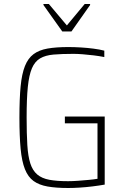

<svg xmlns="http://www.w3.org/2000/svg" viewBox="-20 -931 626 959"><path d="M321 8Q260 8 217.5 0.5Q175 -7 147.5 -27Q120 -47 104.5 -86Q89 -125 83 -188Q77 -251 77 -344Q77 -437 83 -499.5Q89 -562 104.5 -601Q120 -640 147.5 -660.5Q175 -681 217.5 -688.5Q260 -696 321 -696Q351 -696 384 -694Q417 -692 447.5 -688Q478 -684 501 -678V-646Q476 -651 447.5 -654.5Q419 -658 392.5 -660Q366 -662 347 -662Q289 -662 248 -658.5Q207 -655 180.5 -639.5Q154 -624 139.5 -590Q125 -556 119 -497Q113 -438 113 -344Q113 -263 116.5 -206.5Q120 -150 131.5 -114.5Q143 -79 166 -59.5Q189 -40 226.5 -33Q264 -26 320 -26Q342 -26 369.5 -28Q397 -30 423.5 -32.5Q450 -35 467 -38V-315H304V-349H503V-9Q475 -4 442.5 0Q410 4 378.5 6Q347 8 321 8ZM291 -774 197 -906V-911H224L314 -804L403 -911H430V-906L337 -774Z"/></svg>

Font: Saira SemiCondensed Thin
Style: Regular
Weight: 250
Width: 4
Designer: Hector Gatti with collaboration of the Omnibus-Type team
Foundry: Omnibus-Type
Version: Version 1.101